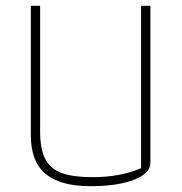

<svg xmlns="http://www.w3.org/2000/svg" viewBox="-20 -630 625 660"><path d="M86 -165V-610H118V-176Q118 -116 136.5 -82Q155 -48 194 -34.5Q233 -21 298 -21Q394 -21 465 -52V-610H497V-70Q497 -34 440.5 -12Q384 10 291 10Q187 10 136.5 -32.5Q86 -75 86 -165Z"/></svg>

Font: Athiti ExtraLight
Style: Regular
Weight: 250
Version: Version 1.032